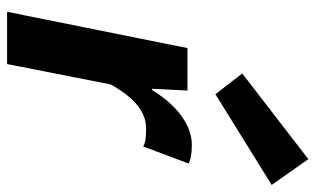

<svg xmlns="http://www.w3.org/2000/svg" viewBox="-190 -680 870 529"><g transform="rotate(90 244.5 -415.0)"><path d="M12 0H156L212 -285C250 -354 290 -383 333 -383C349 -383 370 -383 383 -375L430 -500C420 -506 404 -509 378 -509C321 -509 266 -463 228 -400H224L229 -497H112ZM239 -574 489 -729 418 -830 182 -648Z"/></g></svg>

Font: Source Sans Pro
Style: Bold Italic
Weight: 700
Italic angle: -11°
Designer: Paul D. Hunt
Foundry: Adobe Systems Incorporated
Version: Version 3.006;hotconv 1.0.111;makeotfexe 2.5.65597